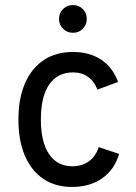

<svg xmlns="http://www.w3.org/2000/svg" viewBox="-20 -729 540 761"><path d="M265 12Q199 12 151.5 -20.2Q104 -52.5 78.5 -112.2Q53 -172 53 -255Q53 -338.5 79 -398.5Q105 -458.5 153.2 -490.8Q201.5 -523 269 -523Q335 -523 381 -492.5Q427 -462 448 -404L366 -374Q353.5 -407 328.8 -424.5Q304 -442 270 -442Q208 -442 175 -394Q142 -346 142 -255Q142 -166 174.5 -118Q207 -70 267 -70Q305.5 -70 332.8 -90Q360 -110 371 -146L452 -119Q433.5 -56 384.5 -22Q335.5 12 265 12ZM269 -599Q246 -599 230 -615Q214 -631 214 -654Q214 -677.5 230 -693.2Q246 -709 269 -709Q292.5 -709 308.2 -693.2Q324 -677.5 324 -654Q324 -631 308.2 -615Q292.5 -599 269 -599Z"/></svg>

Font: Overpass
Style: Regular
Weight: 400
Designer: Delve Withrington, Dave Bailey, Thomas Jockin
Foundry: Delve Fonts LLC
Version: Version 4.000